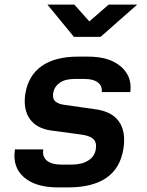

<svg xmlns="http://www.w3.org/2000/svg" viewBox="-20 -805 640 834"><path d="M232 9Q134 9 83.5 -35.5Q33 -80 45 -156H168Q163 -124 184 -107Q205 -90 247 -90H291Q335 -90 363 -107.5Q391 -125 396 -156Q401 -186 386 -200.5Q371 -215 336 -220L203 -238Q138 -247 109 -289Q80 -331 90 -398Q103 -477 161 -518Q219 -559 318 -559H364Q455 -559 505 -516Q555 -473 546 -405H422Q425 -431 405.5 -446.5Q386 -462 349 -462H303Q263 -462 239.5 -445.5Q216 -429 211 -401Q207 -376 221 -364Q235 -352 264 -349L390 -331Q465 -322 496.5 -277.5Q528 -233 516 -158Q489 9 276 9ZM301 -645 186 -785H303L368 -712L452 -785H576L417 -645Z"/></svg>

Font: JetBrains Mono NL
Style: Bold Italic
Weight: 700
Italic angle: -9°
Designer: Philipp Nurullin, Konstantin Bulenkov
Foundry: JetBrains
Version: Version 2.304; ttfautohint (v1.8.4.7-5d5b)